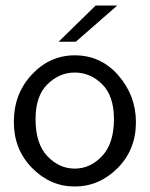

<svg xmlns="http://www.w3.org/2000/svg" viewBox="-20 -660 540 691"><path d="M29.8 -221.2Q29.8 -322.3 94.5 -391.6Q159.2 -460.9 249 -460.9Q343.3 -460.9 406.2 -388.4Q469.2 -315.9 469.2 -220.2Q469.2 -121.1 403.1 -54.9Q336.9 11.2 249 11.2Q161.1 11.2 95.5 -55.4Q29.8 -122.1 29.8 -221.2ZM107.9 -231Q107.9 -143.1 150.4 -98.1Q192.9 -53.2 249 -53.2Q305.2 -53.2 347.7 -98.6Q390.1 -144 390.1 -231Q390.1 -314.9 347.7 -356.9Q305.2 -398.9 249 -398.9Q193.8 -398.9 150.9 -356.9Q107.9 -314.9 107.9 -231ZM190.9 -509.8 324.2 -640.1H401.9L252.9 -509.8Z"/></svg>

Font: CMU Sans Serif
Style: Medium
Weight: 500
Version: Version 0.7.0